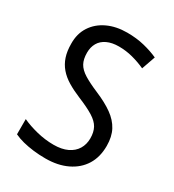

<svg xmlns="http://www.w3.org/2000/svg" viewBox="-177 -827 854 940"><g transform="rotate(30 249.5 -357.0)"><path d="M455 -193Q455 -130 427 -85Q399 -40 347 -15Q295 10 225 10Q189 10 156.5 6Q124 2 96.5 -5Q69 -12 46 -23V-109Q82 -92 130 -80Q178 -68 226 -68Q272 -68 303.5 -83Q335 -98 351 -124.5Q367 -151 367 -185Q367 -220 354 -244Q341 -268 309 -288Q277 -308 221 -331Q180 -348 148.5 -367Q117 -386 96 -410.5Q75 -435 64.5 -466.5Q54 -498 54 -540Q53 -596 80 -637.5Q107 -679 155 -701.5Q203 -724 265 -724Q318 -724 362.5 -713Q407 -702 442 -686L415 -609Q380 -625 342 -635Q304 -645 264 -645Q225 -645 197.5 -632Q170 -619 156.5 -595.5Q143 -572 143 -541Q143 -504 156 -480.5Q169 -457 199.5 -438Q230 -419 282 -397Q339 -373 377.5 -345.5Q416 -318 435.5 -281.5Q455 -245 455 -193Z"/></g></svg>

Font: Noto Sans SemiCondensed
Style: Regular
Weight: 400
Width: 4
Version: Version 2.013